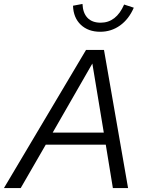

<svg xmlns="http://www.w3.org/2000/svg" viewBox="-64 -953 731 973"><path d="M-44 0 372 -700H463L585 0H508L472 -220H168L41 0ZM203 -281H462L404 -631ZM444 -792Q383 -792 345.5 -827.5Q308 -863 306 -924L354 -933Q356 -887 379.5 -862.5Q403 -838 446 -838Q525 -838 565 -930L614 -914Q589 -856 544.5 -824Q500 -792 444 -792Z"/></svg>

Font: Red Hat Text
Style: Italic
Weight: 300
Italic angle: -12°
Designer: Pentagram, MCKL
Foundry: Pentagram, MCKL
Version: Version 1.023